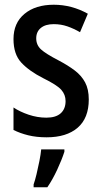

<svg xmlns="http://www.w3.org/2000/svg" viewBox="-20 -621 429 811"><path d="M355 -201Q355 -122 308 -81.5Q261 -41 177 -41Q134 -41 99.5 -49.5Q65 -58 37 -72V-167Q64 -149 101 -136.5Q138 -124 176 -124Q216 -124 236.5 -142.5Q257 -161 257 -194Q257 -221 239 -241.5Q221 -262 162 -291Q103 -321 70 -356.5Q37 -392 37 -456Q37 -524 83.5 -562.5Q130 -601 207 -601Q283 -601 351 -563L318 -485Q292 -500 265 -509.5Q238 -519 207 -519Q172 -519 152.5 -503Q133 -487 133 -459Q133 -431 153 -412.5Q173 -394 229 -365Q267 -345 295.5 -323.5Q324 -302 339.5 -273Q355 -244 355 -201ZM252 20Q241 54 221.5 96Q202 138 180 170H122V158Q128 141 134.5 114Q141 87 146.5 59Q152 31 154 10H252Z"/></svg>

Font: Noto Sans Tamil UI Condensed Medium
Style: Regular
Weight: 500
Width: 3
Designer: Jelle Bosma - Monotype Design Team
Foundry: Monotype Imaging Inc.
Version: Version 2.004; ttfautohint (v1.8.4.7-5d5b)